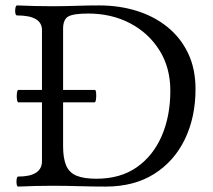

<svg xmlns="http://www.w3.org/2000/svg" viewBox="-20 -686 788 709"><path d="M47 3Q43 3 41.5 -6Q40 -15 41.5 -24.5Q43 -34 47 -34Q135 -34 135 -91V-575Q135 -629 43 -629Q38 -629 36.5 -638.5Q35 -648 37 -657Q39 -666 43 -666Q109 -663 174 -663Q218 -663 260.5 -664.5Q303 -666 346 -666Q420 -666 484.5 -646Q549 -626 598 -586.5Q647 -547 674.5 -489.5Q702 -432 702 -357Q702 -253 662.5 -171.5Q623 -90 549 -43.5Q475 3 370 3Q321 3 272 1.5Q223 0 174 0Q112 0 47 3ZM336 -26Q424 -26 484.5 -68Q545 -110 577 -183.5Q609 -257 609 -351Q609 -436 569 -500Q529 -564 460.5 -600Q392 -636 306 -636Q251 -636 232 -625Q213 -614 213 -580V-146Q213 -101 224.5 -74.5Q236 -48 263 -37Q290 -26 336 -26ZM48 -308Q44 -308 42.5 -319.5Q41 -331 42.5 -342.5Q44 -354 48 -354H330Q334 -354 335 -342.5Q336 -331 334.5 -319.5Q333 -308 329 -308Z"/></svg>

Font: Junicode VF
Style: Regular
Weight: 400
Designer: Peter S. Baker
Version: Version 2.213